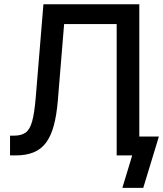

<svg xmlns="http://www.w3.org/2000/svg" viewBox="-20 -748 785 924"><path d="M28.3 0V-95.2H47.9Q82.5 -95.2 103 -109.6Q123.5 -124 134.5 -163.3Q145.5 -202.6 151.9 -277.8L189 -727.5H650.4V0H541.5V-632.3H288.6L258.3 -263.7Q252.4 -193.4 238.8 -143.3Q225.1 -93.3 201.7 -61.5Q178.2 -29.8 141.8 -14.9Q105.5 0 54.2 0ZM568.8 156.2 616.2 0H582V-90.8H744.6L669.4 156.2Z"/></svg>

Font: Inter 28pt Medium
Style: Regular
Weight: 500
Designer: Rasmus Andersson
Foundry: rsms
Version: Version 4.001;git-66647c0bb